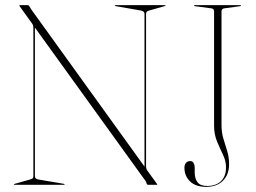

<svg xmlns="http://www.w3.org/2000/svg" viewBox="-20 -720 998 748"><path d="M232 -2Q232 0 229 0H37Q34 0 34 -2Q34 -2.5 38 -4L98 -21Q105 -23.5 107.5 -25.5Q110 -27.5 110 -34V-608Q110 -616.5 109 -620.8Q108 -625 101 -634L57 -695Q55 -698.5 55 -699Q55 -700 58 -700H88Q92 -700 94 -696Q96 -692 102 -683L543 -71V-666Q543 -676 529 -679L431 -696Q427 -697.5 427 -698Q427 -700 430 -700H622Q625 -700 625 -698Q625 -697.5 621 -696L561 -679Q549 -676.5 549 -666V-71Q549 -62.5 555 -54L587 -10Q593 -2 593 -1Q593 0 589 0H559Q551 0 551 -6Q551 -9.5 547 -15L116 -612.5V-34Q116 -23.5 128 -21L228 -4Q232 -2.5 232 -2ZM872.5 -80Q872.5 -40 848.5 -16Q824.5 8 783.5 8Q742.5 8 720.5 -13.2Q698.5 -34.5 698.5 -66.5Q698.5 -78 704.2 -85.2Q710 -92.5 721.5 -92.5Q730 -92.5 734.2 -84.8Q738.5 -77 738.5 -68.5V-49Q738.5 -24.5 749.5 -10Q760.5 4.5 788 4.5Q821 4.5 840.8 -14.2Q860.5 -33 860.5 -68Q860.5 -93 848.8 -117.2Q837 -141.5 825.5 -169Q814 -196.5 814 -231V-675.5Q814 -686 803.5 -687.5L739 -696Q736 -696.5 736 -698Q736 -700 739 -700H916Q919 -700 919 -698Q919 -696.5 916 -696L853.5 -687.5Q843 -686 843 -675.5V-232Q843 -203.5 850.5 -179.2Q858 -155 865.2 -131.2Q872.5 -107.5 872.5 -80Z"/></svg>

Font: Fraunces 144pt S000 Thin
Style: Regular
Weight: 100
Version: Version 1.000; ttfautohint (v1.8.3)